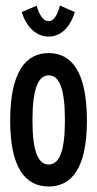

<svg xmlns="http://www.w3.org/2000/svg" viewBox="-20 -669 353 698"><path d="M198 -649C189 -615 176 -592 157 -592C138 -592 124 -612 113 -648L59 -625C78 -564 117 -536 157 -536C197 -536 233 -564 252 -625ZM157 9C239 9 296 -56 296 -230C296 -410 239 -476 157 -476C75 -476 17 -410 17 -230C17 -56 74 9 157 9ZM157 -71C118 -71 98 -120 98 -231C98 -347 119 -395 157 -395C196 -395 216 -347 216 -231C216 -120 196 -71 157 -71Z"/></svg>

Font: Inconsolata ExtraCondensed
Style: Bold
Weight: 700
Width: 2
Monospace: yes
Designer: Raph Levien, Cyreal, Brenton Simpson
Foundry: Raph Levien, Cyreal, Google
Version: Version 3.100